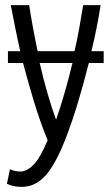

<svg xmlns="http://www.w3.org/2000/svg" viewBox="-20 -542 436 750"><path d="M65 188Q46 188 31.5 184.5Q17 181 7 176L19 119Q29 124 39.5 126Q50 128 60 128Q85 128 111 101.5Q137 75 166 6Q135 -71 112.5 -145.5Q90 -220 70 -296H11V-342H59Q49 -386 40 -431Q31 -476 22 -522H94Q100 -482 108.5 -435.5Q117 -389 127 -342H271Q282 -389 290 -434.5Q298 -480 305 -522H373Q366 -477 357 -431.5Q348 -386 337 -342H385V-296H327Q307 -217 285 -143.5Q263 -70 238 -5Q198 99 158 143.5Q118 188 65 188ZM199 -74Q216 -123 232.5 -180Q249 -237 263 -296H135Q149 -234 166 -176Q183 -118 199 -74Z"/></svg>

Font: Ubuntu Sans Condensed
Style: Regular
Weight: 400
Width: 3
Designer: Dalton Maag Ltd
Foundry: Dalton Maag Ltd
Version: Version 1.006; ttfautohint (v1.8.4.7-5d5b)